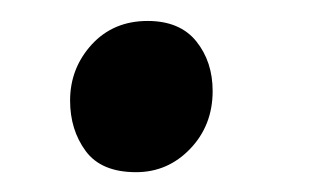

<svg xmlns="http://www.w3.org/2000/svg" viewBox="-20 -157 321 186"><path d="M47.9 -59.6Q47.9 -90.8 68.8 -113.8Q89.8 -136.7 123 -136.7Q154.3 -136.7 170.2 -116.9Q186 -97.2 186 -68.8Q186 -35.6 164.3 -12.9Q142.6 9.8 111.8 9.8Q78.1 9.8 63 -10.7Q47.9 -31.2 47.9 -59.6Z"/></svg>

Font: Gelasio Medium
Style: Italic
Weight: 500
Italic angle: -8.5°
Designer: Eben Sorkin
Foundry: Eben Sorkin
Version: Version 1.008